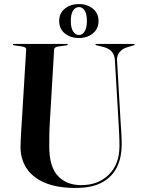

<svg xmlns="http://www.w3.org/2000/svg" viewBox="-20 -917 702 949"><path d="M566.5 -302.5 548 -617.5Q546.5 -643.5 534 -659.8Q521.5 -676 493 -684.5L457 -693Q452 -694.5 452 -697Q452 -700 456 -700H641.5Q645.5 -700 645.5 -697Q645.5 -694 639.5 -692.5L609 -683.5Q585 -676.5 571 -659Q557 -641.5 558.5 -618L576.5 -307.5Q578.5 -280.5 580 -254Q581.5 -227.5 581.5 -200Q581.5 -141 559 -93Q536.5 -45 486.5 -16.5Q436.5 12 354 12Q261 12 200.5 -14.2Q140 -40.5 110.8 -86Q81.5 -131.5 81.5 -189.5Q81.5 -204 82.5 -227Q83.5 -250 85 -273.2Q86.5 -296.5 87.5 -313L109.5 -673Q110 -683.5 90 -687L49.5 -693Q43.5 -694 43.5 -697Q43.5 -700 48.5 -700H310.5Q315 -700 315 -697Q315 -694 309 -693L267 -687Q248 -684 247.5 -672L226.5 -316.5Q224 -278 223.8 -245.8Q223.5 -213.5 223.5 -192Q223.5 -93.5 265.8 -47.8Q308 -2 381.5 -2Q465.5 -2 518 -53.8Q570.5 -105.5 570.5 -195Q570.5 -228.5 569 -254.5Q567.5 -280.5 566.5 -302.5ZM369.5 -729Q329 -729 300.8 -751.5Q272.5 -774 272.5 -813.5Q272.5 -852 300.8 -874.5Q329 -897 369.5 -897Q411.5 -897 439.2 -874Q467 -851 467 -813.5Q467 -775 439.2 -752Q411.5 -729 369.5 -729ZM370.5 -882Q353 -882 341.5 -865.2Q330 -848.5 330 -813.5Q330 -779 341.5 -761.5Q353 -744 370.5 -744Q387.5 -744 398.5 -761.8Q409.5 -779.5 409.5 -813.5Q409.5 -848 398.5 -865Q387.5 -882 370.5 -882Z"/></svg>

Font: Fraunces 144pt S000 SemiBold
Style: Regular
Weight: 600
Version: Version 1.000; ttfautohint (v1.8.3)